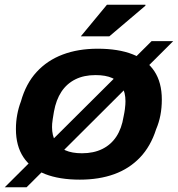

<svg xmlns="http://www.w3.org/2000/svg" viewBox="-31 -744 749 808"><path d="M305 12Q219 12 159 -11.5Q99 -35 67.5 -82.5Q36 -130 36 -201Q36 -232 41.5 -261.5Q47 -291 57 -317Q78 -392 123 -441Q168 -490 233 -514.5Q298 -539 380 -539Q467 -539 527 -515.5Q587 -492 618.5 -444.5Q650 -397 650 -325Q650 -290 644 -259Q638 -228 626 -200Q603 -128 558 -81Q513 -34 449.5 -11Q386 12 305 12ZM314 -99Q363 -99 399.5 -117Q436 -135 458.5 -169Q481 -203 489 -253Q493 -272 494.5 -284Q496 -296 496.5 -304Q497 -312 497 -318Q497 -354 483 -378.5Q469 -403 441.5 -415.5Q414 -428 371 -428Q322 -428 286 -410Q250 -392 227.5 -358Q205 -324 196 -274Q193 -256 191 -243.5Q189 -231 188.5 -223.5Q188 -216 188 -209Q188 -174 202 -149Q216 -124 244 -111.5Q272 -99 314 -99ZM-11 44 607 -571H698L81 44ZM309 -591 419 -724H581V-720L429 -591Z"/></svg>

Font: Archivo SemiExpanded
Style: Bold Italic
Weight: 700
Width: 6
Italic angle: -10°
Designer: Hector Gatti
Foundry: Omnibus-Type
Version: Version 2.001